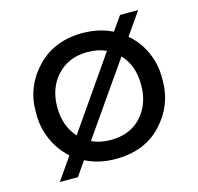

<svg xmlns="http://www.w3.org/2000/svg" viewBox="-96 -687 867 840"><g transform="rotate(-15 338.0 -267.0)"><path d="M156 52H74L145 -50Q100 -90 76 -145Q52 -200 52 -258V-276Q52 -386 130.5 -469Q209 -552 338 -552Q413 -552 473 -522L518 -586H600L529 -484Q575 -445 599.5 -390Q624 -335 624 -276V-258Q624 -149 547 -65.5Q470 18 338 18Q261 18 201 -13ZM148 -267Q148 -181 198 -126L422 -449Q385 -466 338 -466Q252 -466 200 -410Q148 -354 148 -267ZM338 -68Q426 -68 477 -124Q528 -180 528 -267Q528 -355 477 -409L252 -86Q289 -68 338 -68Z"/></g></svg>

Font: Sora
Style: Regular
Weight: 400
Designer: Jonathan Barnbrook, Julián Moncada
Foundry: Barnbrook Fonts
Version: Version 2.000